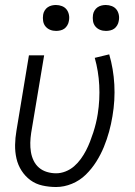

<svg xmlns="http://www.w3.org/2000/svg" viewBox="-20 -742 540 770"><path d="M205 8Q177 8 150 2Q123 -4 102 -19.5Q81 -35 66.5 -57.5Q52 -80 46 -106.5Q40 -133 40.5 -161Q41 -189 46 -218L96 -520H157L105 -209Q102 -189 101.5 -170Q101 -151 104 -132.5Q107 -114 115 -97.5Q123 -81 136.5 -69.5Q150 -58 168 -52.5Q186 -47 205 -47Q224 -47 243 -54.5Q262 -62 277 -75Q292 -88 304 -104.5Q316 -121 325 -138.5Q334 -156 341 -174Q348 -192 354 -210.5Q360 -229 364.5 -247.5Q369 -266 372 -285Q381 -343 378 -400Q375 -457 360 -510L418 -524Q435 -466 438.5 -403Q442 -340 431 -276Q426 -245 417.5 -214Q409 -183 396.5 -152.5Q384 -122 366 -93.5Q348 -65 324 -41.5Q300 -18 268.5 -5Q237 8 205 8ZM405 -618Q392 -618 381 -622.5Q370 -627 362.5 -636Q355 -645 353 -657.5Q351 -670 353 -683Q354 -691 359 -699.5Q364 -708 371.5 -713Q379 -718 387.5 -720Q396 -722 404 -722Q417 -722 428.5 -717.5Q440 -713 447 -704Q454 -695 456.5 -682.5Q459 -670 456 -657Q455 -649 450 -640.5Q445 -632 438 -627Q431 -622 422 -620Q413 -618 405 -618ZM205 -618Q192 -618 181 -622.5Q170 -627 162.5 -636Q155 -645 153 -657.5Q151 -670 153 -683Q154 -691 159 -699.5Q164 -708 171.5 -713Q179 -718 187.5 -720Q196 -722 204 -722Q217 -722 228.5 -717.5Q240 -713 247 -704Q254 -695 256.5 -682.5Q259 -670 256 -657Q255 -649 250 -640.5Q245 -632 238 -627Q231 -622 222 -620Q213 -618 205 -618Z"/></svg>

Font: Iosevka Term Curly Light
Style: Italic
Weight: 300
Italic angle: -9°
Designer: Belleve Invis
Foundry: Belleve Invis
Version: Version 32.3.0